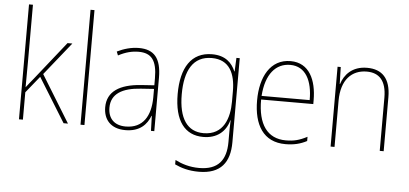

<svg xmlns="http://www.w3.org/2000/svg" viewBox="-60 -892 2695 1265"><g transform="rotate(5 1287.0 -259.5)"><path d="M109 -376V-760H83V0H109V-181L198 -291L378 0H407L216 -311L390 -528H358L156 -274C138 -252 127 -239 108 -214C109 -271 109 -318 109 -376Z M516 0V-760H490V0Z M830 -537C780 -537 731 -523 686 -501L696 -476C745 -502 788 -512 830 -512C914 -512 952 -467 952 -347V-301L864 -295C725 -285 642 -234 642 -129C642 -49 689 10 787 10C884 10 929 -42 951 -99H953L956 0H978V-353C978 -483 930 -537 830 -537ZM865 -271 952 -277V-220C951 -98 902 -14 787 -14C712 -14 670 -57 670 -129C670 -220 743 -263 865 -271Z M1314 -538C1176 -538 1110 -431 1110 -258C1110 -79 1181 10 1302 10C1391 10 1450 -37 1471 -115H1473C1471 -75 1471 -51 1471 -15V29C1471 148 1419 216 1293 216C1229 216 1177 199 1134 177V206C1176 226 1226 241 1293 241C1439 241 1497 160 1497 29V-528H1475L1471 -438H1469C1446 -493 1402 -538 1314 -538ZM1314 -513C1432 -513 1471 -422 1471 -307V-237C1471 -132 1436 -15 1302 -15C1195 -15 1137 -97 1137 -258C1137 -415 1190 -513 1314 -513Z M1833 -538C1699 -538 1635 -416 1635 -261C1635 -100 1699 10 1846 10C1902 10 1945 -1 1987 -23V-51C1935 -24 1899 -15 1846 -15C1724 -15 1660 -105 1661 -269H2006V-295C2006 -427 1957 -538 1833 -538ZM1833 -513C1935 -513 1981 -420 1980 -293H1662C1672 -438 1737 -513 1833 -513Z M2339 -538C2239 -538 2189 -477 2170 -416H2168L2165 -528H2144V0H2170V-305C2170 -446 2241 -513 2339 -513C2420 -513 2469 -465 2469 -352V0H2495V-357C2495 -481 2438 -538 2339 -538Z"/></g></svg>

Font: Noto Sans Lao SemiCondensed Thin
Style: Regular
Weight: 100
Width: 4
Designer: Monotype Design Team
Foundry: Monotype Imaging Inc.
Version: Version 2.003